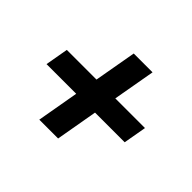

<svg xmlns="http://www.w3.org/2000/svg" viewBox="-113 -688 826 826"><g transform="rotate(45 300.0 -275.0)"><path d="M233 -221.5H52.5L71 -326.5H251.5L285.5 -519H400L366 -326.5H546.5L528 -221.5H347.5L314 -30.5H199.5Z"/></g></svg>

Font: JuliaMono MediumItalic
Style: Regular
Weight: 500
Italic angle: -9°
Monospace: yes
Designer: cormullion
Foundry: corm
Version: Version 0.049; ttfautohint (v1.8.4)